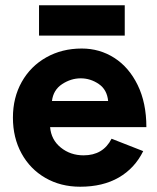

<svg xmlns="http://www.w3.org/2000/svg" viewBox="-20 -696 595 728"><path d="M29 -250Q29 -326 62.5 -385.5Q96 -445 155.5 -478.5Q215 -512 290 -512Q358 -512 413.5 -476.5Q469 -441 502 -373.5Q535 -306 535 -214H170Q174 -166 210.5 -136.5Q247 -107 297 -107Q371 -107 403 -170L523 -123Q491 -58 430.5 -23Q370 12 284 12Q210 12 152 -21.5Q94 -55 61.5 -114.5Q29 -174 29 -250ZM390 -313Q386 -356 354.5 -377.5Q323 -399 286 -399Q249 -399 215.5 -377Q182 -355 177 -313ZM128 -676H453V-561H128Z"/></svg>

Font: Oak Sans
Style: Bold
Weight: 700
Designer: Erik Kennedy, Walven
Foundry: Erik Kennedy, Walven
Version: Version 1.000